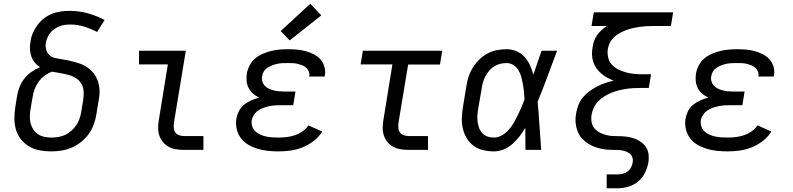

<svg xmlns="http://www.w3.org/2000/svg" viewBox="-20 -801 4240 1026"><path d="M254 8Q223 8 192.5 2.5Q162 -3 136.5 -18Q111 -33 92.5 -56Q74 -79 65.5 -107.5Q57 -136 57 -167.5Q57 -199 62 -230L72 -292Q76 -316 85.5 -339Q95 -362 111 -382Q127 -402 148.5 -417Q170 -432 194 -442Q178 -452 166 -466.5Q154 -481 147.5 -499.5Q141 -518 140 -538Q139 -558 143 -578Q146 -602 155.5 -624.5Q165 -647 180 -667Q195 -687 215 -702.5Q235 -718 257.5 -727Q280 -736 303.5 -739.5Q327 -743 351 -743Q402 -743 449 -730Q496 -717 539 -694L499 -630Q467 -647 430.5 -658.5Q394 -670 355 -670Q341 -670 326.5 -668Q312 -666 298 -660.5Q284 -655 271.5 -646.5Q259 -638 249.5 -626.5Q240 -615 234 -601Q228 -587 225 -573Q222 -555 226.5 -537Q231 -519 243.5 -507Q256 -495 274 -491Q292 -487 310 -484.5Q328 -482 345.5 -478Q363 -474 380 -469.5Q397 -465 413.5 -458.5Q430 -452 444.5 -442.5Q459 -433 471 -420.5Q483 -408 491.5 -393Q500 -378 505 -361Q510 -344 511.5 -326Q513 -308 511 -289.5Q509 -271 505 -252L495 -190Q491 -163 481 -136Q471 -109 454 -85Q437 -61 413.5 -42.5Q390 -24 363.5 -12.5Q337 -1 309 3.5Q281 8 254 8ZM254 -66Q273 -66 291.5 -69Q310 -72 327.5 -80Q345 -88 360.5 -101.5Q376 -115 387 -131Q398 -147 404.5 -165.5Q411 -184 414 -202L424 -264Q428 -287 427 -310Q426 -333 415.5 -352Q405 -371 386.5 -383Q368 -395 347 -400.5Q326 -406 303.5 -410Q281 -414 259 -418Q238 -411 218.5 -396.5Q199 -382 185.5 -363Q172 -344 164.5 -323Q157 -302 154 -280L143 -218Q140 -199 139.5 -179.5Q139 -160 143.5 -142Q148 -124 158 -109Q168 -94 183 -84Q198 -74 216.5 -70Q235 -66 254 -66Z M963 0Q941 0 920 -3.5Q899 -7 881.5 -16.5Q864 -26 851 -41.5Q838 -57 831.5 -76.5Q825 -96 825 -117.5Q825 -139 829 -161L877 -457H723V-530H973L910 -149Q908 -135 908.5 -120.5Q909 -106 916 -95Q923 -84 936 -79Q949 -74 963 -74H1067V0Z M1469 8Q1440 8 1411.5 5Q1383 2 1356.5 -6Q1330 -14 1307 -27.5Q1284 -41 1267.5 -62.5Q1251 -84 1245 -111.5Q1239 -139 1243 -167Q1247 -188 1257 -208Q1267 -228 1285 -242Q1303 -256 1323.5 -265Q1344 -274 1365 -279Q1347 -288 1332.5 -300.5Q1318 -313 1309 -330Q1300 -347 1298 -367Q1296 -387 1299 -408Q1303 -430 1314 -451.5Q1325 -473 1343.5 -488.5Q1362 -504 1384 -513.5Q1406 -523 1428.5 -528.5Q1451 -534 1473.5 -536Q1496 -538 1518 -538Q1542 -538 1566 -536Q1590 -534 1612.5 -528Q1635 -522 1655.5 -511.5Q1676 -501 1691 -485Q1706 -469 1713 -446Q1720 -423 1716 -400Q1716 -398 1715.5 -396Q1715 -394 1715 -392H1632Q1632 -393 1632 -394Q1632 -395 1633 -396Q1635 -408 1629.5 -420Q1624 -432 1615 -440Q1606 -448 1594 -452.5Q1582 -457 1570 -460Q1558 -463 1544.5 -463.5Q1531 -464 1518 -464Q1505 -464 1491.5 -463.5Q1478 -463 1464.5 -460.5Q1451 -458 1437.5 -453Q1424 -448 1411.5 -440.5Q1399 -433 1391 -421Q1383 -409 1381 -395Q1378 -381 1381.5 -367.5Q1385 -354 1394 -344Q1403 -334 1415 -328Q1427 -322 1440 -318.5Q1453 -315 1467 -313.5Q1481 -312 1495 -312H1559L1547 -239H1483Q1468 -239 1452 -238Q1436 -237 1421 -234Q1406 -231 1390 -225.5Q1374 -220 1360.5 -211Q1347 -202 1337.5 -187.5Q1328 -173 1325 -158Q1323 -141 1328 -125.5Q1333 -110 1344.5 -99Q1356 -88 1371 -81.5Q1386 -75 1402 -71.5Q1418 -68 1435 -67Q1452 -66 1469 -66Q1490 -66 1511.5 -68.5Q1533 -71 1554.5 -78Q1576 -85 1595.5 -98.5Q1615 -112 1628 -131L1702 -98Q1684 -69 1656 -47.5Q1628 -26 1596.5 -13.5Q1565 -1 1532.5 3.5Q1500 8 1469 8ZM1528 -585 1480 -635 1638 -781 1697 -719Z M2163 0Q2141 0 2120 -3.5Q2099 -7 2081.5 -16.5Q2064 -26 2051 -41.5Q2038 -57 2031.5 -76.5Q2025 -96 2025 -117.5Q2025 -139 2029 -161L2077 -457H1907L1919 -530H2343L2331 -456H2161L2110 -149Q2108 -135 2108.5 -120.5Q2109 -106 2116 -95Q2123 -84 2136 -79Q2149 -74 2163 -74H2267V0Z M2620 8Q2591 8 2562.5 1.5Q2534 -5 2511.5 -21.5Q2489 -38 2474.5 -62Q2460 -86 2453.5 -113.5Q2447 -141 2448 -170.5Q2449 -200 2454 -230L2472 -340Q2476 -366 2484 -391Q2492 -416 2506.5 -439.5Q2521 -463 2541 -482.5Q2561 -502 2585 -515Q2609 -528 2635 -533Q2661 -538 2687 -538Q2715 -538 2740.5 -527Q2766 -516 2783.5 -496.5Q2801 -477 2812 -452.5Q2823 -428 2830 -402Q2841 -434 2852 -466Q2863 -498 2874 -530H2957Q2931 -462 2906 -393.5Q2881 -325 2853 -257Q2859 -193 2863 -128.5Q2867 -64 2872 0H2788Q2788 -30 2787.5 -59.5Q2787 -89 2787 -118Q2773 -94 2756 -72Q2739 -50 2718 -31.5Q2697 -13 2671.5 -2.5Q2646 8 2620 8ZM2620 -66Q2642 -66 2662.5 -78Q2683 -90 2698.5 -107.5Q2714 -125 2725.5 -145Q2737 -165 2747 -185.5Q2757 -206 2766 -227Q2775 -248 2783 -269Q2782 -289 2780 -309.5Q2778 -330 2774.5 -349.5Q2771 -369 2766 -388.5Q2761 -408 2751 -425Q2741 -442 2724.5 -453Q2708 -464 2687 -464Q2670 -464 2653 -460Q2636 -456 2621 -446.5Q2606 -437 2594 -423Q2582 -409 2574 -393.5Q2566 -378 2561 -361.5Q2556 -345 2554 -328L2535 -218Q2532 -200 2531 -182.5Q2530 -165 2532.5 -148Q2535 -131 2541 -115.5Q2547 -100 2558.5 -88Q2570 -76 2586.5 -71Q2603 -66 2620 -66Z M3222 205V131H3281Q3295 131 3308.5 127.5Q3322 124 3334 115Q3346 106 3352.5 93Q3359 80 3361 66Q3364 51 3358 37Q3352 23 3339.5 15.5Q3327 8 3312.5 4.5Q3298 1 3283 0.5Q3268 0 3252.5 0Q3237 0 3222 -1.5Q3207 -3 3192.5 -6Q3178 -9 3164 -14Q3150 -19 3137 -25.5Q3124 -32 3113 -40.5Q3102 -49 3092 -59Q3082 -69 3075 -81.5Q3068 -94 3063.5 -108Q3059 -122 3057 -136.5Q3055 -151 3055.5 -166.5Q3056 -182 3059 -197Q3063 -219 3071.5 -241Q3080 -263 3095.5 -281.5Q3111 -300 3130.5 -314Q3150 -328 3171 -339Q3192 -350 3214.5 -357.5Q3237 -365 3259 -370Q3241 -377 3224 -386.5Q3207 -396 3192.5 -408.5Q3178 -421 3167 -436.5Q3156 -452 3150 -470.5Q3144 -489 3143.5 -509.5Q3143 -530 3147 -550Q3149 -567 3155 -583Q3161 -599 3171 -613.5Q3181 -628 3194.5 -640Q3208 -652 3223 -662H3141L3153 -735H3577L3565 -662H3468Q3451 -662 3433.5 -661Q3416 -660 3398 -657.5Q3380 -655 3362 -651Q3344 -647 3327 -640.5Q3310 -634 3293 -625Q3276 -616 3262 -603Q3248 -590 3239.5 -573.5Q3231 -557 3228 -539Q3225 -516 3230 -493.5Q3235 -471 3249.5 -455.5Q3264 -440 3284 -430Q3304 -420 3325.5 -414Q3347 -408 3370 -406Q3393 -404 3417 -404H3459L3447 -331H3404Q3385 -331 3365 -330Q3345 -329 3325.5 -326Q3306 -323 3286 -318Q3266 -313 3247 -305Q3228 -297 3209.5 -286Q3191 -275 3176.5 -259.5Q3162 -244 3153 -225Q3144 -206 3141 -187Q3138 -167 3141.5 -147.5Q3145 -128 3157.5 -114Q3170 -100 3187 -91.5Q3204 -83 3223 -78.5Q3242 -74 3262 -74Q3282 -74 3302 -73Q3322 -72 3341.5 -68.5Q3361 -65 3378.5 -57.5Q3396 -50 3411 -38Q3426 -26 3435 -10Q3444 6 3446 26Q3448 46 3445 66Q3440 94 3427 121.5Q3414 149 3390.5 168.5Q3367 188 3338 196.5Q3309 205 3281 205Z M3869 8Q3840 8 3811.5 5Q3783 2 3756.5 -6Q3730 -14 3707 -27.5Q3684 -41 3667.5 -62.5Q3651 -84 3645 -111.5Q3639 -139 3643 -167Q3647 -188 3657 -208Q3667 -228 3685 -242Q3703 -256 3723.5 -265Q3744 -274 3765 -279Q3747 -288 3732.5 -300.5Q3718 -313 3709 -330Q3700 -347 3698 -367Q3696 -387 3699 -408Q3703 -430 3714 -451.5Q3725 -473 3743.5 -488.5Q3762 -504 3784 -513.5Q3806 -523 3828.5 -528.5Q3851 -534 3873.5 -536Q3896 -538 3918 -538Q3942 -538 3966 -536Q3990 -534 4012.5 -528Q4035 -522 4055.5 -511.5Q4076 -501 4091 -485Q4106 -469 4113 -446Q4120 -423 4116 -400Q4116 -398 4115.5 -396Q4115 -394 4115 -392H4032Q4032 -393 4032 -394Q4032 -395 4033 -396Q4035 -408 4029.5 -420Q4024 -432 4015 -440Q4006 -448 3994 -452.5Q3982 -457 3970 -460Q3958 -463 3944.5 -463.5Q3931 -464 3918 -464Q3905 -464 3891.5 -463.5Q3878 -463 3864.5 -460.5Q3851 -458 3837.5 -453Q3824 -448 3811.5 -440.5Q3799 -433 3791 -421Q3783 -409 3781 -395Q3778 -381 3781.5 -367.5Q3785 -354 3794 -344Q3803 -334 3815 -328Q3827 -322 3840 -318.5Q3853 -315 3867 -313.5Q3881 -312 3895 -312H3959L3947 -239H3883Q3868 -239 3852 -238Q3836 -237 3821 -234Q3806 -231 3790 -225.5Q3774 -220 3760.5 -211Q3747 -202 3737.5 -187.5Q3728 -173 3725 -158Q3723 -141 3728 -125.5Q3733 -110 3744.5 -99Q3756 -88 3771 -81.5Q3786 -75 3802 -71.5Q3818 -68 3835 -67Q3852 -66 3869 -66Q3890 -66 3911.5 -68.5Q3933 -71 3954.5 -78Q3976 -85 3995.5 -98.5Q4015 -112 4028 -131L4102 -98Q4084 -69 4056 -47.5Q4028 -26 3996.5 -13.5Q3965 -1 3932.5 3.5Q3900 8 3869 8Z"/></svg>

Font: Iosevka Curly Extended
Style: Italic
Weight: 400
Width: 7
Italic angle: -9°
Monospace: yes
Designer: Belleve Invis
Foundry: Belleve Invis
Version: Version 11.1.0; ttfautohint (v1.8.3)